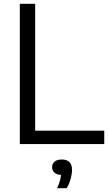

<svg xmlns="http://www.w3.org/2000/svg" viewBox="-20 -760 576 1013"><path d="M84.5 0V-740H165.5V-70.5H530V0ZM281.5 233Q294.5 204 299 182.8Q303.5 161.5 303.5 141L315.5 163H307.5Q281.5 163 268.2 151.5Q255 140 255 122Q255 104 268 92.8Q281 81.5 306 81.5Q332.5 81.5 346.2 95.2Q360 109 360 136.5Q360 157.5 352.8 183.8Q345.5 210 331.5 233Z"/></svg>

Font: Encode Sans Condensed Thin
Style: Regular
Weight: 400
Version: Version 3.002